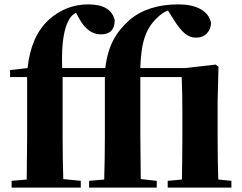

<svg xmlns="http://www.w3.org/2000/svg" viewBox="-20 -857 1107 877"><path d="M33 0V-31L102 -37Q104 -171 104 -238V-505H26V-537L106 -546Q121 -690 201 -765Q280 -837 383 -837Q487 -837 504 -765Q504 -700 441 -700Q382 -700 343 -770L327 -799Q309 -789 298 -772Q258 -709 264 -546H461Q470 -625 502 -682Q526 -725 572 -766Q656 -837 795 -837Q855 -837 893 -817Q935 -795 944 -753Q943 -723 924.5 -704Q906 -685 875 -685Q848 -685 825 -703.5Q802 -722 775 -765L747 -809Q721 -799 697 -775Q660 -740 643 -692Q623 -637 621 -546H824L965 -562L978 -552L974 -394V-238Q974 -124 977 -37L1037 -31V0H746V-31L811 -37Q813 -155 813 -238V-348Q813 -430 810 -505H621V-238Q621 -171 623 -39L696 -31V0H387V-31L456 -37Q459 -138 459 -238V-505H266V-238Q266 -138 269 -39L349 -31V0Z"/></svg>

Font: GenRyuMin TW H
Style: Regular
Weight: 900
Version: Version 1.501;PS 1;hotconv 16.6.51;makeotf.lib2.5.65220